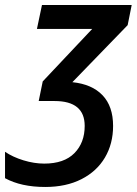

<svg xmlns="http://www.w3.org/2000/svg" viewBox="-28 -734 544 764"><path d="M-8 -25V-130Q23 -109 65.5 -96Q108 -83 148 -83Q227 -83 268 -124.5Q309 -166 309 -233Q309 -332 189 -332H126L142 -410L339 -619H119L139 -714H496L480 -634L260 -407Q338 -399 380 -355Q422 -311 422 -233Q422 -162 389.5 -107Q357 -52 296 -21Q235 10 152 10Q56 10 -8 -25Z"/></svg>

Font: Noto Sans UI NarrowMedium
Style: Italic
Weight: 500
Width: 4
Italic angle: -12°
Designer: Monotype Design Team
Foundry: Monotype Imaging Inc.
Version: Version 1.001